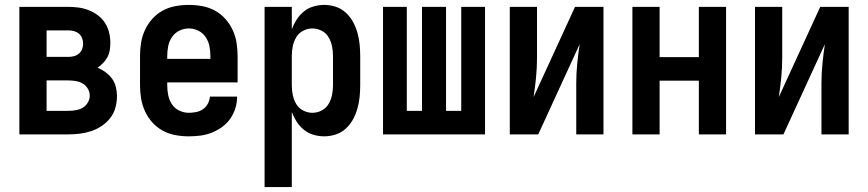

<svg xmlns="http://www.w3.org/2000/svg" viewBox="-20 -548 3540 783"><path d="M59 0V-520H259Q281 -520 302 -517Q323 -514 343 -506Q363 -498 380 -485Q397 -472 408.5 -454Q420 -436 425 -415Q430 -394 430 -373Q430 -358 427.5 -343Q425 -328 418 -315Q411 -302 400.5 -291Q390 -280 378 -272Q395 -265 410.5 -253.5Q426 -242 437 -227Q448 -212 452.5 -193Q457 -174 457 -156Q457 -132 450.5 -108.5Q444 -85 429.5 -66.5Q415 -48 395 -34.5Q375 -21 352.5 -13.5Q330 -6 306.5 -3Q283 0 259 0ZM170 -316H259Q271 -316 282 -319Q293 -322 302 -329.5Q311 -337 315 -348Q319 -359 319 -371Q319 -382 314.5 -393Q310 -404 301.5 -411Q293 -418 282 -421Q271 -424 259 -424H170ZM170 -96H259Q274 -96 289 -98.5Q304 -101 317 -108.5Q330 -116 338 -129.5Q346 -143 346 -158Q346 -173 338 -186.5Q330 -200 317 -207.5Q304 -215 289 -217.5Q274 -220 259 -220H170Z M750 8Q722 8 695 3Q668 -2 644 -15Q620 -28 601.5 -48.5Q583 -69 571.5 -94Q560 -119 555.5 -146Q551 -173 551 -200V-320Q551 -347 555.5 -374.5Q560 -402 571.5 -426.5Q583 -451 601.5 -471.5Q620 -492 644 -505Q668 -518 695.5 -523Q723 -528 750 -528Q777 -528 804.5 -523Q832 -518 856 -505Q880 -492 898.5 -471.5Q917 -451 928.5 -426.5Q940 -402 944.5 -374.5Q949 -347 949 -320V-212H662V-200Q662 -180 666 -160Q670 -140 681 -123Q692 -106 711 -97Q730 -88 750 -88Q765 -88 780 -91Q795 -94 807.5 -102.5Q820 -111 827.5 -125Q835 -139 836 -154H947Q947 -130 940 -107Q933 -84 919 -64Q905 -44 885.5 -30Q866 -16 843.5 -7Q821 2 797.5 5Q774 8 750 8ZM662 -308H838V-320Q838 -340 834 -360Q830 -380 818.5 -397Q807 -414 788.5 -423Q770 -432 750 -432Q730 -432 711.5 -423Q693 -414 681.5 -397Q670 -380 666 -360Q662 -340 662 -320Z M1059 215V-520H1170V-429Q1178 -450 1190 -468.5Q1202 -487 1219 -501Q1236 -515 1258 -521.5Q1280 -528 1302 -528Q1326 -528 1349 -520.5Q1372 -513 1390 -496.5Q1408 -480 1419.5 -459Q1431 -438 1437.5 -415Q1444 -392 1446.5 -368Q1449 -344 1449 -320V-200Q1449 -176 1446.5 -152Q1444 -128 1437.5 -105Q1431 -82 1419.5 -61Q1408 -40 1390 -23.5Q1372 -7 1349 0.5Q1326 8 1302 8Q1280 8 1258 1.5Q1236 -5 1219 -19Q1202 -33 1190 -51.5Q1178 -70 1170 -91V215ZM1254 -88Q1274 -88 1292 -97.5Q1310 -107 1320 -124Q1330 -141 1334 -160.5Q1338 -180 1338 -200V-320Q1338 -340 1334 -359.5Q1330 -379 1320 -396Q1310 -413 1292 -422.5Q1274 -432 1254 -432Q1234 -432 1216 -422.5Q1198 -413 1188 -396Q1178 -379 1174 -359.5Q1170 -340 1170 -320V-200Q1170 -180 1174 -160.5Q1178 -141 1188 -124Q1198 -107 1216 -97.5Q1234 -88 1254 -88Z M1542 0V-520H1639V-96H1701V-520H1799V-96H1861V-520H1958V0Z M2059 0V-520H2170V-312Q2170 -272 2166 -231.5Q2162 -191 2156 -152L2325 -520H2441V0H2330V-208Q2330 -248 2334 -288.5Q2338 -329 2344 -368L2175 0Z M2559 0V-520H2670V-315H2830V-520H2941V0H2830V-219H2670V0Z M3059 0V-520H3170V-312Q3170 -272 3166 -231.5Q3162 -191 3156 -152L3325 -520H3441V0H3330V-208Q3330 -248 3334 -288.5Q3338 -329 3344 -368L3175 0Z"/></svg>

Font: Moesevka
Style: Bold
Weight: 700
Monospace: yes
Designer: Belleve Invis
Foundry: Belleve Invis
Version: Version 32.5.0; ttfautohint (v1.8.4)